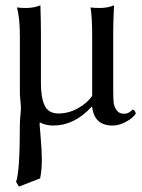

<svg xmlns="http://www.w3.org/2000/svg" viewBox="-20 -459 530 717"><path d="M321.8 -60.1Q257.8 9.8 179.2 9.8Q150.4 9.8 128.9 -2Q128.9 -2 128.4 0.5Q127.9 2.9 127.9 4.9Q127.9 9.8 132.1 57.4Q136.2 105 136.2 136.2Q136.2 176.3 129.9 207L50.8 237.8L40 220.2Q54.2 183.1 54.2 6.8Q54.2 -7.3 56.2 -28.1Q58.1 -48.8 58.1 -59.1Q58.1 -64 56.2 -83Q54.2 -102.1 54.2 -111.8V-321.8Q54.2 -396 43 -431.2Q55.2 -429.2 78.1 -429.2Q106 -429.2 130.9 -439Q132.8 -375 132.8 -342.8V-148.9Q132.8 -93.8 147 -64.5Q161.1 -35.2 198.2 -35.2Q236.3 -35.2 271.2 -54.7Q306.2 -74.2 324.2 -101.1V-321.8Q324.2 -398.9 317.9 -431.2Q330.1 -429.2 353 -429.2Q380.9 -429.2 405.8 -439Q402.8 -375 402.8 -342.8V-121.1Q402.8 -92.3 404.3 -76.7Q405.8 -61 415.3 -47.6Q424.8 -34.2 442.9 -34.2Q457 -34.2 466.1 -42Q475.1 -49.8 476.1 -49.8Q479 -49.8 482.9 -44.9Q486.8 -40 486.8 -35.2Q486.8 -32.2 475.8 -21.7Q464.8 -11.2 443.4 -0.7Q421.9 9.8 399.9 9.8Q332 9.8 324.2 -60.1Z"/></svg>

Font: Linux Libertine
Style: Regular
Weight: 400
Designer: Philipp H. Poll
Foundry: Philipp H. Poll
Version: Version 5.3.0 ; ttfautohint (v0.9)